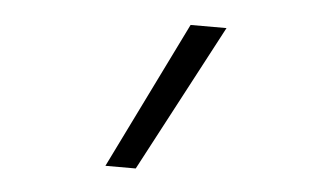

<svg xmlns="http://www.w3.org/2000/svg" viewBox="-34 -959 669 410"><g transform="rotate(5 300.0 -754.0)"><path d="M269.5 -596H204.5L359.5 -911.5H436.5Z"/></g></svg>

Font: Spline Sans Mono Light
Style: Italic
Weight: 300
Italic angle: -4°
Monospace: yes
Version: Version 1.004